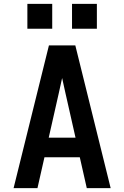

<svg xmlns="http://www.w3.org/2000/svg" viewBox="-20 -969 640 989"><path d="M50 0 232 -735H368L550 0H427L391 -159H209L173 0ZM231 -260H369L317 -490Q313 -509 308.5 -528.5Q304 -548 300 -567Q296 -548 291.5 -528.5Q287 -509 283 -490ZM479 -821H351V-949H479ZM121 -821V-949H249V-821Z"/></svg>

Font: Iosevka SS04 Extended
Style: Bold
Weight: 700
Width: 7
Monospace: yes
Designer: Belleve Invis
Foundry: Belleve Invis
Version: Version 19.0.0; ttfautohint (v1.8.4)